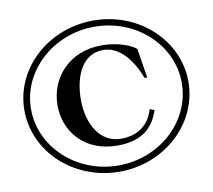

<svg xmlns="http://www.w3.org/2000/svg" viewBox="-80 -808 1011 912"><g transform="rotate(-10 425.5 -351.5)"><path d="M426 13C644 13 821 -150 821 -352C821 -553 644 -716 426 -716C207 -716 30 -553 30 -352C30 -150 207 13 426 13ZM426 -17C226 -17 62 -167 62 -352C62 -536 226 -686 426 -686C626 -686 789 -536 789 -352C789 -167 626 -17 426 -17ZM437 -111C557 -111 612 -165 639 -246L617 -255C598 -190 550 -140 460 -140C356 -140 303 -241 303 -355C303 -471 349 -570 447 -570C515 -570 577 -515 619 -405H632L609 -547C580 -571 515 -593 445 -593C283 -593 189 -476 189 -348C189 -222 278 -111 437 -111Z"/></g></svg>

Font: Sprat Medium
Style: Regular
Weight: 500
Designer: Ethan Nakache
Foundry: Collletttivo
Version: Version 2.000;Glyphs 3.2 (3217)